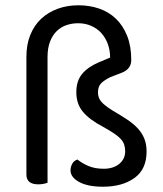

<svg xmlns="http://www.w3.org/2000/svg" viewBox="-20 -690 617 727"><path d="M160 2Q155 4 145.5 6Q136 8 125 8Q80 8 80 -29V-475Q80 -522 95 -558.5Q110 -595 136.5 -619.5Q163 -644 199 -657Q235 -670 277 -670Q319 -670 355.5 -657.5Q392 -645 419 -619Q446 -593 461.5 -554Q477 -515 477 -463Q477 -429 442 -415L398 -398Q372 -385 361.5 -373Q351 -361 351 -340Q351 -320 363 -305.5Q375 -291 407 -271Q438 -253 462 -237Q486 -221 502 -203.5Q518 -186 526.5 -165Q535 -144 535 -116Q535 -49 489 -16Q443 17 370 17Q312 17 279.5 -1Q247 -19 247 -45Q247 -57 253 -69Q259 -81 273 -86Q292 -71 316 -61Q340 -51 373 -51Q409 -51 431.5 -69.5Q454 -88 454 -117Q454 -130 450.5 -141.5Q447 -153 437.5 -163.5Q428 -174 411.5 -185Q395 -196 370 -210Q320 -236 294.5 -266Q269 -296 269 -341Q269 -383 290.5 -409.5Q312 -436 354 -454L397 -472Q397 -500 388 -524Q379 -548 363.5 -565Q348 -582 325.5 -592Q303 -602 276 -602Q253 -602 232 -595Q211 -588 195 -572.5Q179 -557 169.5 -532.5Q160 -508 160 -474Z"/></svg>

Font: Baloo 2
Style: Regular
Weight: 400
Designer: Sarang Kulkarni and Ek Type
Foundry: Ek Type
Version: Version 1.640;hotconv 1.0.111;makeotfexe 2.5.65597; ttfautoh